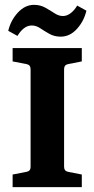

<svg xmlns="http://www.w3.org/2000/svg" viewBox="-20 -771 389 791"><path d="M317 -518 261 -507Q244 -504 244 -486V-84Q244 -66 261 -63L317 -52V0H32V-52L89 -63Q106 -66 106 -83V-486Q106 -504 89 -507L32 -518V-573H317ZM230 -620Q204 -620 183.5 -631.5Q163 -643 146 -654.5Q129 -666 111 -666Q93 -666 78 -654Q63 -642 52 -623L14 -644Q24 -687 53.5 -719Q83 -751 120 -751Q146 -751 166.5 -739.5Q187 -728 204.5 -716.5Q222 -705 239 -705Q256 -705 271.5 -717Q287 -729 298 -748L336 -727Q326 -684 297 -652Q268 -620 230 -620Z"/></svg>

Font: Yrsa
Style: Bold
Weight: 700
Version: Version 2.004